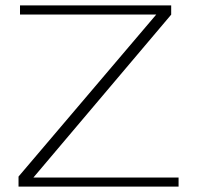

<svg xmlns="http://www.w3.org/2000/svg" viewBox="-20 -695 762 715"><path d="M49 0H645V-34H104.5L617.5 -640.5V-675H54.5V-641H562L49 -37.5Z"/></svg>

Font: Anybody Expanded ExtraLight
Style: Regular
Weight: 250
Width: 7
Version: Version 1.113;gftools[0.9.25]